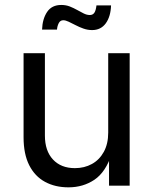

<svg xmlns="http://www.w3.org/2000/svg" viewBox="-20 -765 631 791"><path d="M262.2 6.8Q207 6.8 165.3 -15.9Q123.5 -38.6 100.3 -84.5Q77.1 -130.4 77.1 -199.2V-545.9H165V-206.5Q165 -143.6 198.2 -107.9Q231.4 -72.3 288.6 -72.3Q327.6 -72.3 358.6 -89.4Q389.6 -106.4 407.7 -139.4Q425.8 -172.4 425.8 -218.8V-545.9H514.2V0H429.2V-132.3H440.9Q415.5 -55.7 368.9 -24.4Q322.3 6.8 262.2 6.8ZM359.4 -641.1Q341.3 -641.1 324 -647.2Q306.6 -653.3 291.3 -661.4Q275.9 -669.4 262.9 -675.5Q250 -681.6 240.7 -681.6Q228 -681.6 221.9 -669.4Q215.8 -657.2 214.8 -643.1H153.3Q154.8 -687 174.1 -715.8Q193.4 -744.6 232.4 -744.6Q251.5 -744.6 267.6 -738.3Q283.7 -731.9 297.9 -723.9Q312 -715.8 325 -709.5Q337.9 -703.1 350.1 -703.1Q362.3 -703.1 368.7 -712.4Q375 -721.7 377.4 -742.7H437.5Q436 -696.8 415.8 -668.9Q395.5 -641.1 359.4 -641.1Z"/></svg>

Font: Atlassian Sans
Style: Regular
Weight: 400
Designer: Rasmus Andersson
Foundry: Modifications by Atlassian Pty Ltd, manufactured by rsms
Version: Version 4.001;git-9221beed3